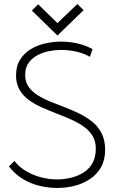

<svg xmlns="http://www.w3.org/2000/svg" viewBox="-20 -914 568 946"><path d="M392 -864 361 -894 263 -800 168 -893 137 -862 263 -739ZM423 -634 436 -672Q413 -685 387.5 -693Q362 -701 335.5 -705Q309 -709 282 -709Q242 -709 202.5 -700Q163 -691 131 -671.5Q99 -652 79 -620Q59 -588 59 -542Q59 -502 75.5 -473Q92 -444 120 -423Q148 -402 183.5 -386Q219 -370 255.5 -356Q292 -342 327.5 -326.5Q363 -311 391 -291.5Q419 -272 435.5 -245.5Q452 -219 452 -182Q452 -140 436 -111Q420 -82 392.5 -64.5Q365 -47 330.5 -38.5Q296 -30 260 -30Q223 -30 183.5 -40Q144 -50 109 -70.5Q74 -91 51 -121L24 -94Q53 -57 90.5 -33.5Q128 -10 172 1Q216 12 263 12Q306 12 347.5 1.5Q389 -9 423.5 -32Q458 -55 478 -90.5Q498 -126 498 -176Q498 -222 481.5 -255.5Q465 -289 436.5 -312.5Q408 -336 373.5 -353Q339 -370 301.5 -384.5Q264 -399 229 -413Q194 -427 165.5 -445Q137 -463 120.5 -487Q104 -511 104 -545Q104 -580 120.5 -603.5Q137 -627 164 -641.5Q191 -656 221.5 -662Q252 -668 281 -668Q306 -668 330.5 -664.5Q355 -661 379 -653.5Q403 -646 423 -634Z"/></svg>

Font: Advent Pro Light
Style: Regular
Weight: 300
Version: Version 3.000